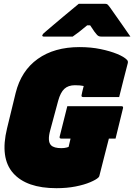

<svg xmlns="http://www.w3.org/2000/svg" viewBox="-20 -967 704 1007"><path d="M333 -410H617Q628 -410 625 -399L586 -240H551Q539 -192 525.5 -140.5Q512 -89 501 -44Q500 -40 496 -36Q485 -25 453.5 -11.5Q422 2 376.5 11Q331 20 276 20Q119 20 49 -59Q-21 -138 17 -294L62 -479Q91 -596 178 -658Q265 -720 397 -720Q457 -720 507.5 -709.5Q558 -699 594.5 -684Q631 -669 646 -653Q653 -646 650 -635Q640 -598 628 -549.5Q616 -501 605 -458H416Q405 -458 408 -469Q410 -478 412 -488Q414 -498 419 -516Q402 -520 373 -520Q338 -520 317.5 -501Q297 -482 285 -438L244 -286Q227 -226 248 -205Q263 -190 302 -190Q317 -190 328.5 -193Q340 -196 340 -197Q341 -203 344 -214.5Q347 -226 350 -240H302Q290 -240 293 -251Q303 -291 313 -330.5Q323 -370 333 -410ZM393 -947H532Q540 -947 544 -943.5Q548 -940 557 -928Q564 -918 583 -891Q602 -864 624.5 -832Q647 -800 664 -775H515Q504 -775 499 -777Q494 -779 489 -784Q484 -789 475.5 -800.5Q467 -812 453 -834H437Q411 -812 394 -799Q377 -786 361 -775H211Q200 -775 202 -783Q204 -787 207.5 -791Q211 -795 227 -808Q241 -820 263.5 -839Q286 -858 311 -879Q336 -900 358.5 -918.5Q381 -937 393 -947Z"/></svg>

Font: Recursive Mn Lnr St XBk
Style: Italic
Weight: 1000
Italic angle: -15°
Monospace: yes
Version: Version 1.079;hotconv 1.0.112;makeotfexe 2.5.65598; ttfautoh